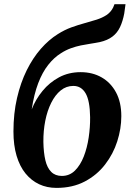

<svg xmlns="http://www.w3.org/2000/svg" viewBox="-20 -882 636 914"><path d="M577.5 -862 571.5 -818Q564.5 -781 551.5 -753.2Q538.5 -725.5 515.2 -707.8Q492 -690 454.5 -681.5Q444.5 -679.5 432.8 -677.5Q421 -675.5 408.5 -673.5Q388.5 -670.5 365 -665.8Q341.5 -661 317.2 -652.2Q293 -643.5 270 -628.5Q237.5 -608.5 209.8 -573.5Q182 -538.5 162 -486.2Q142 -434 131 -361.5Q149.5 -409 182.5 -449.2Q215.5 -489.5 261.2 -514Q307 -538.5 364 -538.5Q420.5 -538.5 464 -513.5Q507.5 -488.5 532.5 -441.8Q557.5 -395 557.5 -329Q557.5 -269.5 538.2 -209.2Q519 -149 480.2 -98.8Q441.5 -48.5 383.5 -18Q325.5 12.5 249 12.5Q203.5 12.5 166.2 -5Q129 -22.5 101.5 -56.2Q74 -90 59 -140.2Q44 -190.5 44 -256Q44 -342 61 -415.2Q78 -488.5 107.2 -547.5Q136.5 -606.5 174.5 -649.8Q212.5 -693 255 -719.5Q287.5 -740 320 -751.8Q352.5 -763.5 383 -771.8Q413.5 -780 440 -788.5Q466.5 -797 486.8 -810.2Q507 -823.5 518.5 -846L525 -862ZM329 -473Q295.5 -473 269 -451.5Q242.5 -430 223.8 -392.5Q205 -355 195.5 -307Q186 -259 186.5 -206Q187.5 -155 196 -119Q204.5 -83 223.8 -63.8Q243 -44.5 274.5 -44.5Q311 -44.5 336.8 -70Q362.5 -95.5 378.8 -137Q395 -178.5 402.2 -227.8Q409.5 -277 409 -324Q408 -402.5 387.5 -437.8Q367 -473 329 -473Z"/></svg>

Font: Merriweather 24pt
Style: Bold Italic
Weight: 700
Italic angle: -7.8°
Designer: Eben Sorkin
Foundry: Eben Sorkin
Version: Version 2.101